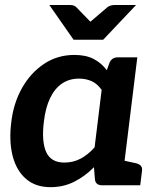

<svg xmlns="http://www.w3.org/2000/svg" viewBox="-20 -744 632 771"><path d="M182.6 7.6Q122.9 7.6 84.5 -25.6Q46 -58.7 30.7 -118.1Q15.5 -177.4 25.5 -255.4Q34.5 -330.6 68.8 -391.2Q103.2 -451.8 157 -487.6Q210.7 -523.4 278.7 -523.4Q324.9 -523.4 356 -507.3Q387 -491.3 408.9 -462.1L419.3 -490.8Q428.3 -513.8 453.4 -513.8H531.4L468.2 0H390.3Q364.2 0 361.3 -23L357.3 -72.5Q321.1 -35.9 278 -14.2Q234.9 7.6 182.6 7.6ZM238.3 -91.2Q274.4 -91.2 304.2 -107.2Q334 -123.2 359.9 -152.3L388.2 -383Q370.5 -408 347.8 -418.2Q325 -428.3 297 -428.3Q258.1 -428.3 228.9 -408.4Q199.6 -388.5 181.1 -349.8Q162.6 -311.2 156.2 -255.4Q146.3 -175.2 165.6 -133.2Q184.9 -91.2 238.3 -91.2ZM443.9 0 469 -100.8 525 -88.8Q538.5 -85.6 545.2 -78.6Q551.9 -71.6 550.3 -58.1L543.1 0ZM526.3 -723.8 394.3 -584.4H275.5L178.2 -723.8H262.2Q277.7 -723.8 286.4 -715.1L343 -656.7L411.4 -715.1Q415.6 -718.7 423.3 -721.3Q431 -723.8 438.7 -723.8Z"/></svg>

Font: Aleo
Style: Italic
Weight: 400
Italic angle: -7°
Designer: Alessio Laiso
Foundry: Alessio Laiso
Version: Version 2.001;gftools[0.9.29]